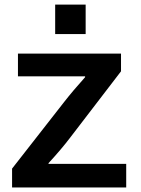

<svg xmlns="http://www.w3.org/2000/svg" viewBox="-20 -801 620 846"><path d="M223.1 -780.8H357.4V-650.9H223.1ZM59.1 -564.9H513.2V-486.8L287.1 -191.9Q251.5 -145 193.8 -82V-79.1H536.1V24.9H33.2V-58.1L262.2 -351.1Q301.8 -401.9 355 -460.9V-464.8H59.1Z"/></svg>

Font: BIZ UDPGothic
Style: Bold
Weight: 700
Designer: TypeBank Co., Ltd.
Foundry: Morisawa Inc.
Version: Version 1.051